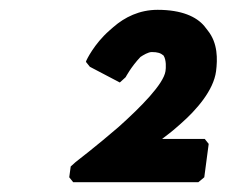

<svg xmlns="http://www.w3.org/2000/svg" viewBox="-20 -872 462 391"><path d="M310 -589C319 -596 330 -604 340 -613L348 -620C380 -648 415 -688 420 -727C423 -751 424 -784 403 -810L396 -819C380 -838 350 -852 301 -852C264 -852 234 -837 211 -817L203 -810C171 -782 156 -749 156 -749L155 -746L163 -736L224 -704L235 -714L236 -715C236 -715 247 -736 266 -756C272 -760 282 -766 289 -766C301 -766 307 -764 313 -759C319 -750 318 -733 317 -727C313 -701 268 -655 221 -613C177 -575 134 -542 134 -542L124 -533L121 -511L129 -501H384L396 -511L405 -579L397 -589Z"/></svg>

Font: Hussar Woodtype
Style: UltraObl
Weight: 900
Foundry: Cannot Into Space Fonts
Version: Version 1.07